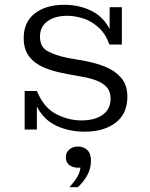

<svg xmlns="http://www.w3.org/2000/svg" viewBox="-20 -541 627 802"><path d="M83 0V-161H134Q163 -91 214.5 -64.5Q266 -38 320 -38Q377 -38 409.5 -62Q442 -86 442 -129Q442 -159 425.5 -177Q409 -195 382 -205Q355 -215 325 -220L250 -234Q201 -243 162.5 -259.5Q124 -276 101.5 -305.5Q79 -335 79 -382Q79 -449 125.5 -485Q172 -521 248 -521Q309 -521 359.5 -497Q410 -473 438 -420V-511H489V-355H437Q421 -400 391.5 -426.5Q362 -453 327.5 -464Q293 -475 261 -475Q209 -475 178 -452Q147 -429 147 -388Q147 -345 178.5 -327.5Q210 -310 263 -299L337 -286Q380 -278 420 -262Q460 -246 486 -216Q512 -186 512 -137Q512 -66 463 -28.5Q414 9 334 9Q269 9 216 -15.5Q163 -40 134 -96V0ZM270 241Q290 219 302 199Q314 179 316 159Q290 162 272.5 150.5Q255 139 255 116Q255 96 269.5 83.5Q284 71 306 71Q329 71 344.5 85.5Q360 100 360 130Q360 163 344.5 191Q329 219 305 241Z"/></svg>

Font: Montagu Slab 16pt Light
Style: Regular
Weight: 300
Designer: Florian Karsten
Foundry: Florian Karsten
Version: Version 1.000; ttfautohint (v1.8.3)